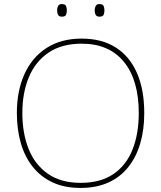

<svg xmlns="http://www.w3.org/2000/svg" viewBox="-20 -915 794 945"><path d="M690 -358Q690 -277 670.5 -210Q651 -143 612 -93.5Q573 -44 514 -17Q455 10 376 10Q298 10 239.5 -17Q181 -44 141.5 -93.5Q102 -143 82.5 -210.5Q63 -278 63 -359Q63 -467 100 -549.5Q137 -632 208.5 -678.5Q280 -725 382 -725Q481 -725 549.5 -681.5Q618 -638 654 -556Q690 -474 690 -358ZM90 -359Q90 -259 121 -181.5Q152 -104 216 -59.5Q280 -15 377 -15Q475 -15 538.5 -58.5Q602 -102 632.5 -179.5Q663 -257 663 -358Q663 -521 590 -610.5Q517 -700 382 -700Q284 -700 219 -656Q154 -612 122 -535Q90 -458 90 -359ZM261 -864Q261 -876 266 -885.5Q271 -895 284 -895Q301 -895 305 -885.5Q309 -876 309 -864Q309 -851 305 -842Q301 -833 284 -833Q271 -833 266 -842Q261 -851 261 -864ZM446 -864Q446 -876 451 -885.5Q456 -895 469 -895Q486 -895 490 -885.5Q494 -876 494 -864Q494 -851 490 -842Q486 -833 469 -833Q456 -833 451 -842Q446 -851 446 -864Z"/></svg>

Font: Noto Sans Armenian Thin
Style: Regular
Weight: 250
Version: Version 2.007